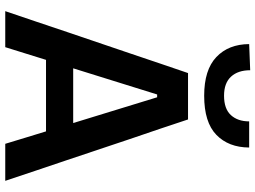

<svg xmlns="http://www.w3.org/2000/svg" viewBox="-144 -852 996 749"><g transform="rotate(90 354.5 -478.0)"><path d="M24 0Q43.5 -57.5 65 -121Q86.5 -184.5 105.5 -241.5L188.5 -486Q211 -552.5 229 -606Q247 -659 265.5 -713H446.5Q465 -657 482.8 -604Q500.5 -551 523 -486L605 -241Q625 -181.5 646 -119.5Q667 -57 686 0H541.5Q529.5 -38.5 517.5 -79Q505 -119.5 493 -159H214Q201.5 -119 189 -78.5Q176.5 -38 164.5 0ZM349 -592.5 247 -265H460.5L360 -592.5ZM354 -776Q253 -776 203 -823.5Q153 -871 152.5 -951.5L254.5 -955.5Q254.5 -908 279.5 -880.8Q304.5 -853.5 354 -853.5Q405 -853.5 429.5 -880.2Q454 -907 454 -951.5H556Q555.5 -871 506.5 -823.5Q457.5 -776 354 -776Z"/></g></svg>

Font: Heraclito SemiBold
Style: Regular
Weight: 600
Designer: Kostas Bartsokas (font) & Cristiano Sobral (main changes)
Foundry: Kostas Bartsokas (font) & Cristiano Sobral (main changes)
Version: Version 1.00;July 8, 2020;FontCreator 13.0.0.2655 64-bit